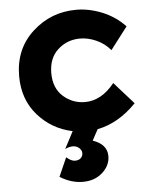

<svg xmlns="http://www.w3.org/2000/svg" viewBox="-55 -593 692 874"><g transform="rotate(-5 291.5 -155.5)"><path d="M330 -125Q405 -125 465 -200L554 -100Q473 -16 376 3L349 53Q414 75 414 129Q414 172 378.5 204Q343 236 289 236Q235 236 184 204L222 118Q244 137 261 137Q278 137 287.5 128Q297 119 297 105.5Q297 92 285 81.5Q273 71 256.5 71Q240 71 221 80L262 2Q167 -18 104 -90Q41 -162 41 -268Q41 -392 125.5 -469.5Q210 -547 326 -547Q384 -547 443.5 -523Q503 -499 548 -452L470 -350Q444 -381 406.5 -398Q369 -415 332 -415Q273 -415 230.5 -376.5Q188 -338 188 -269.5Q188 -201 230.5 -163Q273 -125 330 -125Z"/></g></svg>

Font: Montserrat Alternates
Style: Bold
Weight: 700
Version: Version 2.001